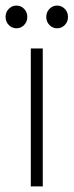

<svg xmlns="http://www.w3.org/2000/svg" viewBox="-56 -669 264 689"><path d="M54.5 0V-495H97.5V0ZM149 -567.5Q133 -567.5 121.5 -579.2Q110 -591 110 -608Q110 -625.5 121.5 -637.2Q133 -649 149 -649Q165 -649 176.5 -637.2Q188 -625.5 188 -608Q188 -591 176.5 -579.2Q165 -567.5 149 -567.5ZM3 -567.5Q-13 -567.5 -24.5 -579.2Q-36 -591 -36 -608Q-36 -625.5 -24.5 -637.2Q-13 -649 3 -649Q19 -649 30.5 -637.2Q42 -625.5 42 -608Q42 -591 30.5 -579.2Q19 -567.5 3 -567.5Z"/></svg>

Font: Russolo 10pt ExtraLight
Style: Regular
Weight: 200
Designer: Micah Stupak-Hahn
Version: Version 1.000